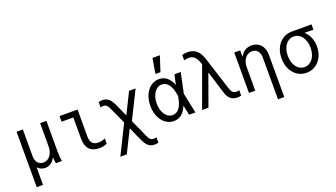

<svg xmlns="http://www.w3.org/2000/svg" viewBox="-80 -1516 4219 2410"><g transform="rotate(-20 2030.0 -311.0)"><path d="M89 200H173V-31H177C201 -5 235 10 274 10C331 10 377 -21 404 -76H409C410 -45 413 -21 418 0H498C491 -36 488 -79 488 -130V-540H404V-228C404 -132 350 -61 275 -61C214 -61 173 -109 173 -182V-540H89Z M904 -540H663V-465H820V-181C820 -56 881 10 997 10C1037 10 1073 2 1101 -13V-83C1071 -68 1041 -61 1011 -61C939 -61 904 -100 904 -181Z M1206 200H1292L1439 -95L1519 84C1555 161 1590 205 1667 205C1683 205 1698 203 1715 197V125C1704 130 1692 132 1680 132C1637 132 1621 109 1598 59L1495 -170L1679 -540H1592L1454 -261L1381 -424C1345 -501 1310 -545 1233 -545C1217 -545 1202 -543 1185 -537V-465C1196 -470 1208 -472 1220 -472C1263 -472 1279 -449 1302 -399L1398 -187Z M1993 -550C1869 -550 1778 -432 1778 -270C1778 -109 1869 10 1994 10C2073 10 2134 -39 2169 -132L2198 0H2282L2225 -270L2282 -540H2198L2169 -408C2134 -501 2073 -550 1993 -550ZM2138 -220C2117 -121 2069 -66 2004 -66C1922 -66 1863 -152 1863 -270C1863 -388 1922 -474 2004 -474C2069 -474 2117 -419 2138 -320L2148 -270ZM2108 -827H2009L1975 -625H2042Z M2371 0H2456L2604 -411H2608L2699 -116C2724 -33 2769 5 2845 5C2863 5 2877 3 2894 -3V-75C2883 -70 2871 -68 2858 -68C2816 -68 2793 -89 2777 -141L2635 -585C2599 -697 2538 -745 2445 -745C2422 -745 2400 -742 2373 -734V-663C2394 -669 2414 -672 2434 -672C2496 -672 2530 -643 2560 -562L2568 -541Z M2997 0H3081V-312C3081 -410 3135 -479 3211 -479C3273 -479 3312 -432 3312 -358V200H3396V-365C3396 -476 3330 -550 3230 -550C3162 -550 3109 -516 3080 -458H3076V-540H2997Z M3766 -66C3676 -66 3614 -150 3614 -270C3614 -390 3676 -474 3766 -474C3855 -474 3918 -390 3918 -270C3918 -150 3855 -66 3766 -66ZM3765 10C3900 10 3999 -101 3999 -257C3999 -345 3967 -420 3913 -467V-470H4029V-540H3765C3629 -540 3529 -428 3529 -267C3529 -106 3628 10 3765 10Z"/></g></svg>

Font: CommitMono-dimboump
Style: Regular
Weight: 400
Monospace: yes
Designer: Eigil Nikolajsen
Foundry: Eigil Nikolajsen
Version: Version 1.143